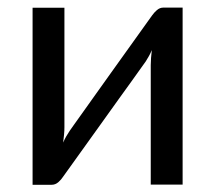

<svg xmlns="http://www.w3.org/2000/svg" viewBox="-20 -498 581 518"><path d="M67.9 0.5V-477.1H153.8V-154.8Q153.8 -145.5 152.8 -134.8Q151.9 -124 150.4 -113.3Q154.3 -122.6 158.9 -130.4Q163.6 -138.2 168 -145Q168.5 -146 178.5 -159.9Q188.5 -173.8 204.1 -195.8Q219.7 -217.8 239.7 -245.8Q259.8 -273.9 280.3 -302.7Q328.6 -370.6 390.1 -456.1Q395.5 -463.9 403.3 -470.7Q411.1 -477.5 420.9 -477.5H472.7V0H386.7V-322.3Q386.7 -331.1 387.5 -341.6Q388.2 -352.1 389.6 -362.8Q385.7 -353.5 381.3 -345.9Q377 -338.4 373 -332Q372.1 -331.1 362.3 -317.1Q352.5 -303.2 336.7 -281.2Q320.8 -259.3 300.8 -231.4Q280.8 -203.6 260.3 -174.8Q211.9 -106.9 150.4 -21.5Q145.5 -13.7 137.5 -6.6Q129.4 0.5 119.6 0.5Z"/></svg>

Font: Carlito
Style: Regular
Weight: 400
Designer: Lukasz Dziedzic
Foundry: tyPoland Lukasz Dziedzic
Version: Version 1.104